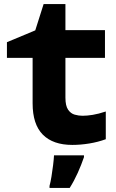

<svg xmlns="http://www.w3.org/2000/svg" viewBox="-20 -701 570 942"><path d="M335 10Q240 10 190 -40.5Q140 -91 140 -194V-417H14V-494L153 -552L194 -681H301V-553H495V-417H301V-222Q301 -182 314 -163Q327 -144 346.5 -138.5Q366 -133 385 -133Q407 -133 435 -137.5Q463 -142 499 -154V-18Q461 -4 418 3Q375 10 335 10ZM223 211Q228 193 232.5 165.5Q237 138 240.5 109.5Q244 81 245 61H392V70Q379 108 361.5 147Q344 186 322 221H223Z"/></svg>

Font: Noto Sans Mono Condensed Black
Style: Regular
Weight: 900
Width: 3
Designer: Monotype Design Team
Foundry: Monotype Imaging Inc.
Version: Version 2.014